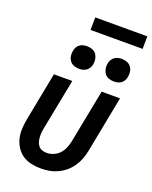

<svg xmlns="http://www.w3.org/2000/svg" viewBox="-169 -1015 888 1119"><g transform="rotate(20 275.0 -456.0)"><path d="M225 12Q194 12 164.5 5.5Q135 -1 111.5 -17Q88 -33 72.5 -57Q57 -81 50 -109.5Q43 -138 44.5 -169Q46 -200 52 -231L110 -530H224L162 -213Q159 -198 158 -183.5Q157 -169 158 -155Q159 -141 163.5 -127.5Q168 -114 176.5 -104Q185 -94 198.5 -89.5Q212 -85 227 -85Q247 -85 268.5 -94Q290 -103 305 -119.5Q320 -136 328.5 -156.5Q337 -177 341 -197L406 -530H520L452 -179Q447 -153 437.5 -128Q428 -103 412.5 -80Q397 -57 375 -38.5Q353 -20 328 -8.5Q303 3 277 7.5Q251 12 225 12ZM451 -610Q434 -610 418.5 -616Q403 -622 394 -635Q385 -648 382 -665Q379 -682 383 -699Q385 -710 391.5 -720.5Q398 -731 408 -738Q418 -745 429.5 -747.5Q441 -750 452 -750Q469 -750 484.5 -744Q500 -738 509.5 -725Q519 -712 521.5 -695Q524 -678 520 -661Q518 -650 512 -639.5Q506 -629 496 -622Q486 -615 474.5 -612.5Q463 -610 451 -610ZM236 -610Q219 -610 203.5 -616Q188 -622 178.5 -635Q169 -648 166.5 -665Q164 -682 168 -699Q170 -710 176 -720.5Q182 -731 192 -738Q202 -745 213.5 -747.5Q225 -750 237 -750Q254 -750 269.5 -744Q285 -738 294 -725Q303 -712 306 -695Q309 -678 305 -661Q303 -650 296.5 -639.5Q290 -629 280 -622Q270 -615 258.5 -612.5Q247 -610 236 -610ZM545 -846H222L223 -924H546Z"/></g></svg>

Font: Lode
Style: Bold Italic
Weight: 700
Italic angle: -11°
Monospace: yes
Designer: Belleve Invis
Foundry: Belleve Invis
Version: Version 29.2.0; ttfautohint (v1.8.3)